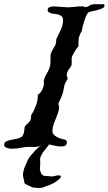

<svg xmlns="http://www.w3.org/2000/svg" viewBox="-39 -696 523 926"><path d="M143.6 -239.3Q144 -239.7 145 -240.2Q146 -240.7 146.5 -241Q147 -241.2 147.9 -241.7Q157.7 -249.5 163.8 -261.2Q169.9 -272.9 172.4 -286.1V-306.6Q173.3 -313.5 176.5 -321Q179.7 -328.6 183.8 -335.9Q188 -343.3 191.7 -350.3Q195.3 -357.4 197.8 -363.3Q201.7 -374.5 203.1 -382.3Q204.6 -390.1 204.6 -397V-425.8Q204.6 -432.6 207.5 -440.2Q210.4 -447.8 214.6 -455.3Q218.8 -462.9 223.1 -470.2Q227.5 -477.5 230 -483.4Q230 -483.9 230.5 -487.3Q231 -490.7 231.4 -494.6Q231.9 -498.5 232.2 -502Q232.4 -505.4 232.4 -505.9Q237.3 -518.6 243.2 -529.5Q249 -540.5 253.9 -551.5Q258.8 -562.5 262 -574Q265.1 -585.4 265.1 -599.1Q265.1 -610.4 259.5 -616.2Q253.9 -622.1 245.8 -624.8Q237.8 -627.4 228 -628.4Q218.3 -629.4 210.2 -631.3Q202.1 -633.3 196.5 -637Q190.9 -640.6 190.9 -648.9Q190.9 -657.7 200.2 -661.4Q209.5 -665 219.7 -665L292.5 -660.6L342.8 -665H363.3Q366.7 -662.6 368.2 -662.4Q369.6 -662.1 373.5 -662.1Q380.4 -662.1 386.5 -665.5Q392.6 -668.9 397.9 -672.4Q401.4 -672.4 406 -674.1Q410.6 -675.8 411.6 -675.8H461.9Q464.4 -673.8 464.6 -672.1Q464.8 -670.4 464.8 -668Q464.8 -660.6 454.8 -656Q444.8 -651.4 431.9 -647.9Q418.9 -644.5 406.2 -641.8Q393.6 -639.2 388.7 -636.7Q382.8 -633.8 377.2 -620.8Q371.6 -607.9 366.7 -592.5Q361.8 -577.1 358.6 -563.5Q355.5 -549.8 355 -544.9Q354 -543.5 350.6 -537.8Q347.2 -532.2 347.2 -531.2Q346.7 -529.8 345.7 -527.1Q344.7 -524.4 343.8 -521.7Q342.8 -519 342 -516.8Q341.3 -514.6 341.3 -514.6Q340.8 -512.2 340.3 -506.3Q339.8 -500.5 339.6 -493.7Q339.4 -486.8 339.1 -480.5Q338.9 -474.1 338.9 -471.2Q335.4 -468.8 330.3 -461.7Q325.2 -454.6 320.1 -445.8Q314.9 -437 311 -428.7Q307.1 -420.4 306.6 -416.5V-386.2Q305.2 -377.9 301.3 -372.6Q297.4 -367.2 293.2 -361.6Q289.1 -356 286.1 -349.1Q283.2 -342.3 283.2 -331.1Q283.2 -328.1 285.2 -324.5Q287.1 -320.8 287.1 -314.9L277.8 -299.8Q270.5 -285.6 268.6 -269.5Q266.6 -253.4 261.2 -239.3L246.1 -203.6Q244.6 -202.6 243.7 -199.2Q242.7 -195.8 242.7 -193.4L246.1 -182.6Q246.1 -166.5 241 -152.1Q235.8 -137.7 230 -123.5Q224.1 -109.4 219 -95Q213.9 -80.6 213.9 -64.9Q213.9 -53.7 220.5 -46.6Q227.1 -39.6 236.6 -34.7Q246.1 -29.8 256.6 -26.9Q267.1 -23.9 275.4 -22Q280.8 -19.5 282 -16.4Q283.2 -13.2 283.2 -6.8Q283.2 -1 280.8 1.7Q278.3 4.4 272.9 8.3L271 9.3L252.4 10.3Q243.7 10.3 235.4 8.8Q227.1 7.3 216.3 4.9Q206.1 2 197.8 0.5Q186.5 16.6 173.8 31.7Q161.1 46.9 155.8 63.5Q154.3 67.4 154.3 71.8L154.8 76.7V100.1L153.3 117.2Q153.3 121.1 153.8 123Q154.8 128.9 157 133.3Q159.2 137.7 160.2 143.1L166.5 147.5Q168.9 150.9 172.4 151.6Q175.8 152.3 181.2 152.8L212.4 154.8Q221.2 154.8 227.3 152.3Q233.4 149.9 240.7 149.9H247.6Q254.4 149.9 254.4 155.3Q254.4 157.2 253.9 158.7Q252.4 163.1 247.6 167Q232.4 180.7 215.3 189.5Q198.2 198.2 180.2 203.1L166 209Q160.6 210 153.8 210.2Q147 210.4 141.1 210.4Q136.7 210.4 129.2 209.5Q121.6 208.5 116.2 207.5L110.4 204.1Q104 202.1 98.6 199.2Q93.3 196.3 87.9 193.8L80.6 189.5L77.6 181.2Q77.6 175.3 76.2 170.2Q74.7 165 73.2 159.7Q71.8 153.8 71.8 147.9Q71.8 140.6 73.5 132.6Q75.2 124.5 77.6 116.2Q79.6 110.8 83.3 103Q86.9 95.2 89.4 89.4L95.2 75.2L105.5 58.6L123.5 38.1Q132.8 26.9 141.6 19.3Q150.4 11.7 160.6 4.9Q158.2 5.9 156 6.8Q153.8 7.8 151.4 9.3Q143.1 11.7 135.7 12.2Q128.4 12.7 121.6 12.7H89.4Q72.3 14.6 56.6 17.8Q41 21 24.4 21H7.8Q3.4 19 -1.2 18.1Q-5.9 17.1 -9.8 15.6Q-13.7 14.2 -16.1 11Q-18.6 7.8 -18.6 1Q-18.6 -6.8 -12.9 -11.2Q-7.3 -15.6 1.5 -18.3Q10.3 -21 20.8 -22.7Q31.2 -24.4 41.3 -26.6Q51.3 -28.8 59.1 -32.2Q66.9 -35.6 70.3 -41.5Q76.7 -52.7 77.4 -62Q78.1 -71.3 80.1 -83.5Q80.1 -84.5 81.5 -86.7Q83 -88.9 83.5 -89.4Q84.5 -90.3 87.9 -93.8Q91.3 -97.2 95 -100.8Q98.6 -104.5 101.8 -107.7Q105 -110.8 105.5 -112.3Q107.4 -114.3 108.6 -118.4Q109.9 -122.6 110.4 -127Q110.8 -131.3 111.1 -135Q111.3 -138.7 111.3 -140.1Q113.8 -146 119.6 -154.5Q125.5 -163.1 127 -169.9Q134.3 -185.1 138.9 -201.2Q143.6 -217.3 143.6 -239.3Z"/></svg>

Font: IM FELL English
Style: Italic
Weight: 400
Italic angle: -18°
Designer: Igino Marini
Foundry: Igino Marini
Version: 3.00